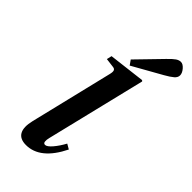

<svg xmlns="http://www.w3.org/2000/svg" viewBox="-302 -1050 1131 1131"><g transform="rotate(45 264.0 -484.0)"><path d="M104 -115.2 229 -632.8Q234.4 -654.3 230.7 -664.3Q227.1 -674.3 212.9 -675.8L154.8 -683.1L162.1 -714.8L389.2 -742.2L395 -736.8L244.1 -115.2Q238.8 -95.2 240.5 -81.5Q242.2 -67.9 254.9 -67.9Q270.5 -67.9 295.7 -97.4Q320.8 -127 341.8 -166L373 -147.9Q293.9 12.2 175.8 12.2Q125 12.2 106.9 -20.3Q88.9 -52.7 104 -115.2ZM255.9 -780.8 400.9 -930.2Q428.7 -959 444.3 -969.5Q460 -980 475.1 -980Q492.7 -980 510.3 -959.5Q527.8 -939 527.8 -919.9Q527.8 -902.3 510.5 -887.5Q493.2 -872.6 460 -854L276.9 -751Z"/></g></svg>

Font: Linguistics Pro
Style: Bold Italic
Weight: 700
Italic angle: -12°
Designer: Stefan Peev, Context Ltd
Foundry: Stefan Peev, Context Ltd
Version: Version 001.000